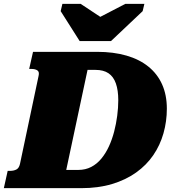

<svg xmlns="http://www.w3.org/2000/svg" viewBox="-60 -980 909 1000"><path d="M355 -766H518L683 -922L692 -960H593L410 -865L505 -864L360 -960H265L256 -922ZM112 -710H446Q531 -710 598.5 -690.5Q666 -671 713 -633Q760 -595 784.5 -540Q809 -485 809 -414Q809 -348 791.5 -286Q774 -224 738.5 -172Q703 -120 649 -81.5Q595 -43 523.5 -21.5Q452 0 363 0H-40L-20 -90H-8Q11 -90 25 -97Q39 -104 44 -126L141 -585Q146 -606 134.5 -613.5Q123 -621 104 -621H92ZM437 -616H396L285 -95H348Q385 -95 415 -110.5Q445 -126 468 -154Q491 -182 507.5 -218Q524 -254 534.5 -294.5Q545 -335 550.5 -377Q556 -419 556 -458Q556 -510 543.5 -545.5Q531 -581 505 -598.5Q479 -616 437 -616Z"/></svg>

Font: Roboto Serif Black
Style: Italic
Weight: 900
Italic angle: -10°
Version: Version 1.008